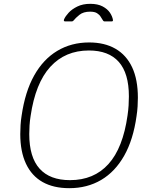

<svg xmlns="http://www.w3.org/2000/svg" viewBox="-20 -974 798 1004"><path d="M342 10Q260 10 203 -22Q146 -54 116 -117.5Q86 -181 86 -273Q86 -296 87.5 -320Q89 -344 93 -369Q111 -494 158.5 -579Q206 -664 279.5 -708Q353 -752 446 -752Q527 -752 584 -719Q641 -686 671 -622Q701 -558 701 -463Q701 -441 699.5 -417Q698 -393 694 -367Q677 -244 629.5 -160Q582 -76 509 -33Q436 10 342 10ZM346 -32Q471 -32 547 -116Q623 -200 647 -371Q651 -398 652.5 -423Q654 -448 654 -470Q654 -591 601 -650.5Q548 -710 445 -710Q321 -710 243 -624.5Q165 -539 140 -367Q136 -342 134.5 -318Q133 -294 133 -273Q133 -152 187 -92Q241 -32 346 -32ZM322 -862Q316 -862 314.5 -864.5Q313 -867 315 -873Q322 -889 339 -907.5Q356 -926 384.5 -940Q413 -954 452 -954Q491 -954 516.5 -940.5Q542 -927 555 -907.5Q568 -888 571 -868Q571 -866 569.5 -864Q568 -862 563 -862H527Q523 -862 520.5 -864.5Q518 -867 516 -871Q512 -877 506 -887Q500 -897 487.5 -905Q475 -913 451 -913Q416 -913 395.5 -896.5Q375 -880 364 -866Q361 -863 359 -862.5Q357 -862 354 -862Z"/></svg>

Font: Libre Franklin Thin Thin
Style: Italic
Weight: 250
Italic angle: -8°
Version: Version 3.000